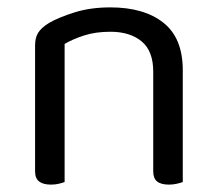

<svg xmlns="http://www.w3.org/2000/svg" viewBox="-20 -495 590 520"><path d="M475 -305V-203H395V-301Q395 -357 363.5 -383Q332 -409 279 -409Q239 -409 208 -399Q177 -389 155 -376V-203H75V-372Q75 -393 83.5 -406.5Q92 -420 113 -433Q139 -448 182 -461.5Q225 -475 279 -475Q370 -475 422.5 -433.5Q475 -392 475 -305ZM75 -258H155V-2Q150 0 140 2.5Q130 5 118 5Q97 5 86 -3.5Q75 -12 75 -31ZM395 -258H475V-2Q470 0 459.5 2.5Q449 5 438 5Q416 5 405.5 -3.5Q395 -12 395 -31Z"/></svg>

Font: Baloo Tammudu 2
Style: Regular
Weight: 400
Designer: Maithili Shingre, Omkar Shende and Ek Type
Foundry: Ek Type
Version: Version 1.700